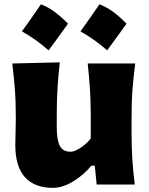

<svg xmlns="http://www.w3.org/2000/svg" viewBox="-20 -865 700 900"><path d="M227.5 15.6Q142.1 15.6 96.9 -34.4Q51.8 -84.5 51.8 -185.1Q51.8 -222.7 53 -250.7Q54.2 -278.8 54.2 -309.6Q54.2 -390.1 49.6 -448.5Q44.9 -506.8 37.6 -567.4L260.3 -572.8Q253.4 -512.7 249.8 -454.6Q246.1 -396.5 246.1 -334V-266.1Q246.1 -209.5 260.3 -181.6Q274.4 -153.8 311.5 -153.8Q329.6 -153.8 358.2 -172.6Q386.7 -191.4 405.3 -215.8V-334Q405.3 -396.5 401.4 -451.7Q397.5 -506.8 391.1 -567.4H613.8Q606 -506.8 601.3 -448.5Q596.7 -390.1 596.7 -309.6V-244.6Q596.7 -173.8 600.3 -116.9Q604 -60.1 611.8 0H433.1L424.3 -88.4H408.2Q373 -45.4 323.5 -14.9Q273.9 15.6 227.5 15.6ZM446.3 -844.8Q481.8 -831.3 513.5 -807.2Q545.2 -783 573.1 -754Q551.1 -723.4 528.5 -692Q506 -660.5 482.3 -628.9Q454.9 -653 423.8 -675.6Q392.6 -698.1 357.2 -718Q380.8 -750.2 402.8 -781.9Q424.9 -813.6 446.3 -844.8ZM171.9 -844.8Q207.4 -831.3 239.1 -807.2Q270.7 -783 298.7 -754Q276.7 -723.4 254.1 -692Q231.5 -660.5 207.9 -628.9Q180.5 -653 149.4 -675.6Q118.2 -698.1 82.8 -718Q106.4 -750.2 128.4 -781.9Q150.4 -813.6 171.9 -844.8Z"/></svg>

Font: Pinar DS1 ExtraBold
Style: Regular
Weight: 800
Designer: Amin Abedi
Version: Version 3.000